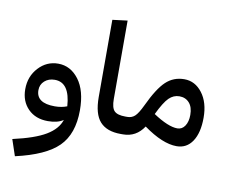

<svg xmlns="http://www.w3.org/2000/svg" viewBox="-104 -906 1566 1315"><g transform="rotate(10 679.0 -248.5)"><path d="M263 -400Q349 -400 406.5 -324Q464 -248 464 -111Q464 54 376 141.5Q288 229 80 276L42 163Q194 129 270 83.5Q346 38 367 -27Q327 0 260 0Q174 0 122 -52.5Q70 -105 70 -189Q70 -278 126.5 -339Q183 -400 263 -400ZM160 -198Q160 -108 289 -108Q336 -108 374 -123Q363 -287 259 -287Q216 -287 188 -262Q160 -237 160 -198Z M575 -223V-760L679 -773V-228Q679 -167 700.5 -145Q722 -123 777 -123L786 -58L766 0Q670 0 622.5 -52.5Q575 -105 575 -223Z M1307 -208Q1307 -103 1267.5 -43.5Q1228 16 1158 16Q1060 16 927 -80Q874 0 783 0H766L746 -56L776 -123H792Q822 -123 843.5 -142.5Q865 -162 893 -221Q951 -345 1004 -395Q1057 -445 1132 -445Q1207 -445 1257 -379.5Q1307 -314 1307 -208ZM1142 -105Q1175 -105 1194.5 -134.5Q1214 -164 1214 -211Q1214 -265 1188 -294.5Q1162 -324 1119 -324Q1078 -324 1046.5 -293Q1015 -262 973 -175Q1079 -105 1142 -105Z"/></g></svg>

Font: FiraGO Medium
Style: Regular
Weight: 500
Designer: bBox Type
Foundry: bBox Type GmbH
Version: Version 1.001;PS 001.001;hotconv 1.0.88;makeotf.lib2.5.64775